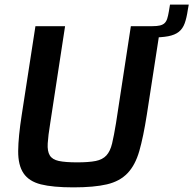

<svg xmlns="http://www.w3.org/2000/svg" viewBox="-20 -801 835 829"><path d="M58 0ZM545 -688H673L614 -306Q599 -210 581.5 -149Q564 -88 530.5 -53Q497 -18 441.5 -5Q386 8 297 8Q208 8 156.5 -5Q105 -18 81.5 -53Q58 -88 58.5 -149Q59 -210 74 -306L133 -688H261L197 -270Q188 -215 186 -181.5Q184 -148 195 -130Q206 -112 234 -106Q262 -100 313 -100Q364 -100 393.5 -106Q423 -112 439.5 -130Q456 -148 464 -181.5Q472 -215 481 -270ZM638 -688Q658 -688 670.5 -691Q683 -694 690.5 -701Q698 -708 702 -720.5Q706 -733 709 -751L714 -781H795L791 -759Q786 -724 777.5 -700.5Q769 -677 752 -663.5Q735 -650 706 -644.5Q677 -639 631 -639H559L566 -688Z"/></svg>

Font: Azeri Sans SemiBold
Style: Italic
Weight: 600
Designer: Hector Gatti & Omnibus-Type (original fonts) / Cristiano Sobral (main changes and remastering)
Foundry: Omnibus-Type
Version: Version 0.07;August 21, 2020;FontCreator 13.0.0.2681 64-bit;